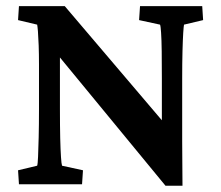

<svg xmlns="http://www.w3.org/2000/svg" viewBox="-20 -593 711 618"><path d="M501 -168V-339.8Q501 -390.6 500.5 -428.2Q500 -465.8 498.5 -487.8Q497.1 -509.8 495.1 -513.7L427.7 -528.3L430.7 -573.2H630.9L633.8 -528.3L572.3 -513.7Q571.3 -509.8 569.8 -487.8Q568.4 -465.8 567.4 -428.2Q566.4 -390.6 566.4 -339.8V-138.7Q566.4 -97.7 566.9 -63.5Q567.4 -29.3 567.4 4.9H512.7L131.8 -458L172.9 -459V-242.2Q172.9 -187.5 173.8 -148.4Q174.8 -109.4 176.3 -87.4Q177.7 -65.4 179.7 -59.6L247.1 -44.9L244.1 0H41L38.1 -44.9L99.6 -59.6Q101.6 -65.4 102.5 -88.4Q103.5 -111.3 104.5 -150.9Q105.5 -190.4 105.5 -242.2V-384.8Q105.5 -418.9 104.5 -446.8Q103.5 -474.6 102.1 -492.2Q100.6 -509.8 99.6 -513.7L38.1 -528.3L41 -573.2H188.5L533.2 -168Z"/></svg>

Font: Crimson Pro SemiBold
Style: Regular
Weight: 600
Designer: Jacques Le Bailly
Foundry: Baron von Fonthausen
Version: Version 1.003